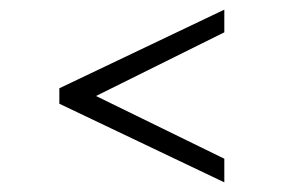

<svg xmlns="http://www.w3.org/2000/svg" viewBox="-20 -483 600 398"><path d="M445 -105 103 -268V-300L445 -463V-416L179 -284L445 -154Z"/></svg>

Font: Baskervville Medium
Style: Italic
Weight: 500
Italic angle: -18°
Version: Version 1.100